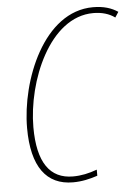

<svg xmlns="http://www.w3.org/2000/svg" viewBox="-53 -766 587 817"><g transform="rotate(-5 240.5 -357.5)"><path d="M226 10C264 10 298 2 331 -9V-35C296 -22 263 -15 228 -15C130 -15 78 -87 78 -238C78 -434 187 -700 374 -700C410 -700 442 -691 466 -673L481 -696C454 -714 421 -725 375 -725C164 -725 51 -440 51 -237C51 -71 113 10 226 10Z"/></g></svg>

Font: Noto Sans Condensed Thin
Style: Italic
Weight: 100
Width: 3
Italic angle: -12°
Designer: Monotype Design Team
Foundry: Monotype Imaging Inc.
Version: Version 2.013